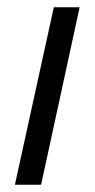

<svg xmlns="http://www.w3.org/2000/svg" viewBox="-20 -508 260 528"><path d="M199 -488 93 0H21L128 -488Z"/></svg>

Font: Red Hat Text
Style: Italic
Weight: 400
Italic angle: -12°
Designer: Pentagram / MCKL
Foundry: Pentagram / MCKL
Version: Version 1.005; Red Hat Text Italic